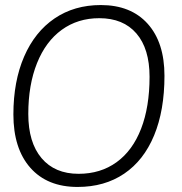

<svg xmlns="http://www.w3.org/2000/svg" viewBox="-20 -730 720 760"><path d="M33 -277Q33 -408 75.5 -506Q118 -604 196 -657Q274 -710 379 -710Q498 -710 564.5 -636Q631 -562 631 -430Q631 -293 590 -194Q549 -95 471.5 -42.5Q394 10 287 10Q167 10 100 -66Q33 -142 33 -277ZM572 -426Q572 -537 520 -597.5Q468 -658 373 -658Q288 -658 224.5 -612Q161 -566 126.5 -480Q92 -394 92 -279Q92 -166 144.5 -104Q197 -42 291 -42Q378 -42 441.5 -88Q505 -134 538.5 -220.5Q572 -307 572 -426Z"/></svg>

Font: Krub Light
Style: Italic
Weight: 300
Italic angle: -8°
Designer: Ekaluck Peanpanawate
Foundry: Cadson Demak Co.,Ltd.
Version: Version 1.000; ttfautohint (v1.6)